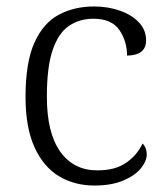

<svg xmlns="http://www.w3.org/2000/svg" viewBox="-20 -564 512 594"><path d="M272 10Q211 10 163 -18.5Q115 -47 87 -108Q59 -169 59 -264Q59 -371 86.5 -432Q114 -493 162 -518.5Q210 -544 271 -544Q314 -544 351 -531Q388 -518 410 -494.5Q432 -471 432 -439Q432 -393 373 -392Q373 -437 349 -471.5Q325 -506 269 -506Q226 -506 193.5 -484Q161 -462 143 -409.5Q125 -357 125 -265Q125 -152 167 -94Q209 -36 283 -37Q337 -37 371 -61Q405 -85 421 -120Q434 -107 434 -86Q434 -66 416 -43.5Q398 -21 361.5 -5.5Q325 10 272 10Z"/></svg>

Font: Noto Serif Tamil Light
Style: Regular
Weight: 300
Designer: Indian Type Foundry, Tom Grace, and the Monotype Design Team
Foundry: Monotype Imaging Inc.
Version: Version 2.004; ttfautohint (v1.8.4.7-5d5b)